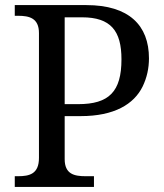

<svg xmlns="http://www.w3.org/2000/svg" viewBox="-20 -734 644 754"><path d="M349 0V-42H316C272 -42 234 -50 234 -109V-278H297C429 -278 506 -325 540 -394C557 -429 565 -466 565 -505C565 -634 487 -714 319 -714H38V-672H51C95 -672 133 -663 133 -604V-114C133 -51 96 -42 51 -42H38V0ZM234 -666H302C415 -666 457 -613 457 -501C457 -374 408 -325 287 -325H234Z"/></svg>

Font: Liu Chibing Harmony Marks (Sposobin) Font
Style: Regular
Weight: 400
Designer: Liu Chibing
Foundry: Liu Chibing
Version: Version 1.003